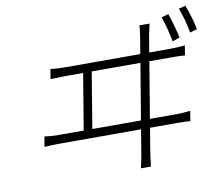

<svg xmlns="http://www.w3.org/2000/svg" viewBox="-85 -884 1181 1014"><g transform="rotate(-10 505.0 -376.5)"><path d="M188.2 -176.8Q148.1 -176.8 108.7 -174L117.9 -228Q152.7 -223 196 -223H327.8L377.5 -523.1H280.5Q256.4 -523.1 202.4 -521L210.9 -573.2Q249.3 -568.9 288.4 -568.9H692.1L706.7 -655.9Q712.7 -693.2 714.1 -719.1H768.1Q759.2 -681.1 754.6 -655.9L740.1 -568.9H858.3Q884.9 -568.9 931.8 -573.2L923.3 -521Q900.6 -523.1 850.5 -523.1H732.6L682.9 -223H826Q856.9 -223 899.9 -228L891 -174Q866.5 -176.8 818.2 -176.8H675.4L656.6 -65Q648.8 -15.6 644.5 25.9H590.6Q601.9 -22 608.3 -62.9L627.1 -176.8ZM423.7 -523.1 373.9 -223H634.9L684.7 -523.1ZM836.6 -740.1 874.3 -751.1Q897.4 -683.9 911.6 -619L872.2 -605.1Q858 -681.8 836.6 -740.1ZM934.3 -769.2 970.9 -779.1Q996.1 -712 1009.9 -647L971.2 -634.9Q957 -712.7 934.3 -769.2Z"/></g></svg>

Font: Karasuma Gothic
Style: Light Italic
Weight: 300
Italic angle: 9.39998°
Designer: Rasmus Andersson / Ryoko Nishizuka
Foundry: rsms
Version: Version 1.00